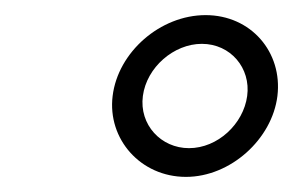

<svg xmlns="http://www.w3.org/2000/svg" viewBox="-20 -826 388 254"><path d="M169 -699C174 -737 210 -768 247 -768C285 -768 312 -736 307 -699C302 -662 268 -630 230 -630C193 -630 164 -661 169 -699ZM129 -699C122 -642 166 -592 226 -592C285 -592 340 -642 347 -699C354 -757 312 -806 252 -806C192 -806 136 -757 129 -699Z"/></svg>

Font: Bluebird
Style: LiNrwObl
Weight: 300
Designer: Jasper
Foundry: Cannot Into Space Fonts
Version: Version 0.98